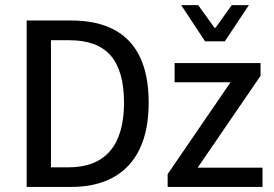

<svg xmlns="http://www.w3.org/2000/svg" viewBox="-20 -736 1079 756"><path d="M259.3 -655.3Q411.6 -655.3 488.5 -574.2Q565.4 -493.2 565.4 -331.5Q565.4 -224.1 530.3 -150.1Q495.1 -76.2 426.8 -38.1Q358.4 0 260.3 0H85V-655.3ZM468.3 -331.5Q468.3 -457 415.8 -517.3Q363.3 -577.6 253.4 -577.6H180.7V-77.1H249Q358.4 -77.1 413.3 -141.4Q468.3 -205.6 468.3 -331.5ZM887.7 -412.1H667.5V-487.8H1005.9V-437.5L758.3 -75.7H1013.7V0H640.1V-50.3ZM760.3 -715.8 824.7 -626.5H828.6L892.6 -715.8H960L865.2 -573.2H787.6L693.4 -715.8Z"/></svg>

Font: Varta SemiBold
Style: Regular
Weight: 600
Designer: Joana Correia, Viktoriya Grabowska, Eben Sorkin
Foundry: Sorkin Type
Version: Version 1.003; ttfautohint (v1.3) -l 8 -r 24 -G 200 -x 12 -H